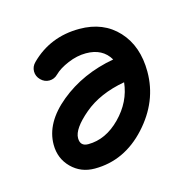

<svg xmlns="http://www.w3.org/2000/svg" viewBox="-61 -393 463 456"><g transform="rotate(-15 170.0 -165.0)"><path d="M100 -80Q100 -60 120 -60Q163 -60 199 -96.5Q235 -133 240 -180Q178 -169 139 -136Q100 -103 100 -80ZM170 -330Q229 -330 264.5 -291.5Q300 -253 300 -190Q300 -117 246.5 -58.5Q193 0 120 0Q86 0 63 -23Q40 -46 40 -80Q40 -134 95.5 -179.5Q151 -225 229 -239Q211 -270 170 -270Q148 -270 125.5 -260.5Q103 -251 91 -239Q82 -230 70 -230Q58 -230 49 -239Q40 -248 40 -260Q40 -272 49 -281Q98 -330 170 -330Z"/></g></svg>

Font: Pecita
Style: Book
Weight: 400
Width: 7
Version: Version 4.3